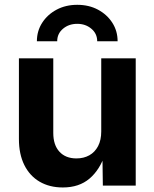

<svg xmlns="http://www.w3.org/2000/svg" viewBox="-20 -786 654 813"><path d="M246.1 7.8Q189.9 7.8 147.9 -16.6Q106 -41 83 -87.2Q60.1 -133.3 60.1 -197.3V-539.1H205.6V-223.1Q205.6 -171.9 231.7 -143.6Q257.8 -115.2 303.7 -115.2Q334.5 -115.2 358.2 -128.4Q381.8 -141.6 395.3 -167.2Q408.7 -192.9 408.7 -229.5V-539.1H554.7V0H415.5L413.6 -135.7H425.8Q403.3 -67.4 359.1 -29.8Q314.9 7.8 246.1 7.8ZM307.1 -765.6Q356.4 -765.6 394.8 -745.1Q433.1 -724.6 455.6 -689.7Q478 -654.8 478 -611.3H391.6Q391.6 -643.6 366.9 -664.3Q342.3 -685.1 307.1 -685.1Q271.5 -685.1 246.8 -664.3Q222.2 -643.6 222.2 -611.3H136.2Q136.2 -654.8 158.7 -689.7Q181.2 -724.6 219.7 -745.1Q258.3 -765.6 307.1 -765.6Z"/></svg>

Font: Inter 18pt
Style: Bold
Weight: 700
Designer: Rasmus Andersson
Foundry: rsms
Version: Version 4.001;git-66647c0bb